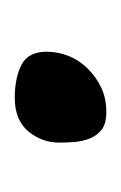

<svg xmlns="http://www.w3.org/2000/svg" viewBox="29 -372 166 264"><g transform="rotate(-90 112.0 -240.0)"><path d="M47.9 -241.2Q47.9 -265.6 63.5 -284.2Q79.1 -302.7 109.4 -302.7Q136.7 -302.7 154.8 -293.5Q172.9 -284.2 172.9 -258.8Q172.9 -243.2 167 -228.5Q161.1 -213.9 149.4 -202.1Q137.7 -190.4 123 -183.6Q108.4 -176.8 89.8 -176.8Q74.2 -176.8 65.9 -183.1Q57.6 -189.5 53.7 -199.2Q49.8 -209 48.8 -220.2Q47.9 -231.4 47.9 -241.2Z"/></g></svg>

Font: Waiting for the Sunrise
Style: Regular
Weight: 300
Version: Version 1.001 2001